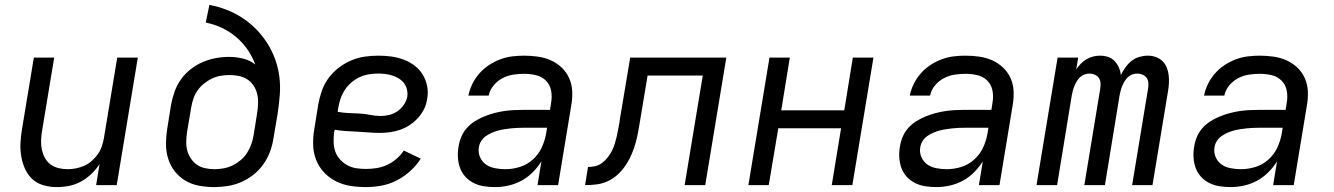

<svg xmlns="http://www.w3.org/2000/svg" viewBox="-20 -755 5440 783"><path d="M212 8Q184 8 157.5 0.5Q131 -7 112 -24.5Q93 -42 82 -66.5Q71 -91 66.5 -118Q62 -145 63.5 -173Q65 -201 70 -230L118 -520H201L151 -218Q148 -199 147.5 -180Q147 -161 151 -143.5Q155 -126 163.5 -110.5Q172 -95 186 -84.5Q200 -74 218.5 -69.5Q237 -65 256 -65Q273 -65 290.5 -68.5Q308 -72 324.5 -79.5Q341 -87 355 -99.5Q369 -112 379.5 -127Q390 -142 395.5 -159Q401 -176 404 -193L458 -520H542L456 0H372L386 -86Q372 -64 352.5 -45.5Q333 -27 310 -14.5Q287 -2 262 3Q237 8 212 8Z M854 8Q823 8 792.5 2.5Q762 -3 736.5 -18Q711 -33 693 -56Q675 -79 666 -107.5Q657 -136 657 -167Q657 -198 662 -230L678 -330Q683 -356 692.5 -382.5Q702 -409 718.5 -432Q735 -455 758 -473Q781 -491 807 -502Q833 -513 860 -518Q887 -523 914 -523Q943 -523 971.5 -516Q1000 -509 1021 -492Q1009 -525 989 -553.5Q969 -582 943 -604Q917 -626 885.5 -641Q854 -656 819 -663L834 -735Q871 -728 905.5 -714.5Q940 -701 970 -681Q1000 -661 1025 -635.5Q1050 -610 1069.5 -579.5Q1089 -549 1101.5 -515Q1114 -481 1119 -444Q1124 -407 1121 -368Q1118 -329 1112 -290L1095 -190Q1091 -163 1081 -136Q1071 -109 1054 -85Q1037 -61 1013.5 -42.5Q990 -24 963.5 -12.5Q937 -1 909 3.5Q881 8 854 8ZM855 -65Q873 -65 892 -68.5Q911 -72 928.5 -80.5Q946 -89 961.5 -102Q977 -115 987.5 -131.5Q998 -148 1004.5 -166Q1011 -184 1014 -202L1029 -296Q1032 -316 1032.5 -335.5Q1033 -355 1028.5 -373Q1024 -391 1014 -406Q1004 -421 989 -431Q974 -441 955 -445Q936 -449 917 -449Q899 -449 880.5 -446Q862 -443 845 -435Q828 -427 812.5 -414.5Q797 -402 786 -386.5Q775 -371 769 -353.5Q763 -336 760 -318L743 -218Q740 -198 739.5 -179Q739 -160 743.5 -142Q748 -124 758.5 -108.5Q769 -93 783.5 -83Q798 -73 817 -69Q836 -65 855 -65Z M1473 8Q1440 8 1408.5 3Q1377 -2 1349.5 -16Q1322 -30 1301 -52.5Q1280 -75 1269 -103.5Q1258 -132 1257 -164.5Q1256 -197 1262 -230L1278 -330Q1283 -357 1292.5 -384.5Q1302 -412 1319.5 -436Q1337 -460 1361 -478.5Q1385 -497 1412 -508.5Q1439 -520 1467 -524Q1495 -528 1523 -528Q1550 -528 1576 -524.5Q1602 -521 1626 -512Q1650 -503 1670.5 -487.5Q1691 -472 1704 -450.5Q1717 -429 1722 -403.5Q1727 -378 1722 -351Q1719 -330 1709.5 -310.5Q1700 -291 1685 -274.5Q1670 -258 1651.5 -245.5Q1633 -233 1612.5 -226Q1592 -219 1571 -216Q1550 -213 1530 -213Q1506 -213 1483 -215Q1460 -217 1437 -218Q1414 -219 1390.5 -220.5Q1367 -222 1345 -226L1343 -218Q1340 -197 1340.5 -176.5Q1341 -156 1347 -138Q1353 -120 1366 -105.5Q1379 -91 1396 -81.5Q1413 -72 1432.5 -69Q1452 -66 1473 -66Q1494 -66 1516 -69.5Q1538 -73 1558.5 -82.5Q1579 -92 1596.5 -107Q1614 -122 1627 -141L1696 -108Q1678 -80 1652.5 -57Q1627 -34 1597.5 -19Q1568 -4 1536 2Q1504 8 1473 8ZM1533 -282Q1550 -282 1568 -286.5Q1586 -291 1601 -301.5Q1616 -312 1627 -328Q1638 -344 1641 -361Q1643 -376 1639.5 -390.5Q1636 -405 1627.5 -416Q1619 -427 1607 -434.5Q1595 -442 1581.5 -446.5Q1568 -451 1553 -453Q1538 -455 1523 -455Q1504 -455 1485 -452Q1466 -449 1448 -441Q1430 -433 1414 -419.5Q1398 -406 1387 -389.5Q1376 -373 1369.5 -354.5Q1363 -336 1360 -318L1357 -299Q1378 -295 1400.5 -294Q1423 -293 1445.5 -292Q1468 -291 1489.5 -286.5Q1511 -282 1533 -282Z M1999 8H1998Q1976 8 1953.5 4.5Q1931 1 1912 -8.5Q1893 -18 1878.5 -33.5Q1864 -49 1856.5 -69Q1849 -89 1847.5 -111.5Q1846 -134 1850 -157Q1853 -177 1861 -196.5Q1869 -216 1883.5 -232.5Q1898 -249 1916.5 -260.5Q1935 -272 1954.5 -280Q1974 -288 1994.5 -293.5Q2015 -299 2035 -302Q2055 -305 2075.5 -306Q2096 -307 2116 -307H2223L2228 -339Q2232 -364 2227 -387.5Q2222 -411 2205.5 -427Q2189 -443 2165.5 -448.5Q2142 -454 2117 -454Q2095 -454 2072.5 -450.5Q2050 -447 2029 -436Q2008 -425 1992.5 -406Q1977 -387 1973 -365H1890Q1895 -389 1906 -412Q1917 -435 1934.5 -455Q1952 -475 1974 -489.5Q1996 -504 2020 -513Q2044 -522 2068.5 -525Q2093 -528 2117 -528Q2146 -528 2174 -524Q2202 -520 2226.5 -509Q2251 -498 2270.5 -479.5Q2290 -461 2301 -436.5Q2312 -412 2313.5 -384Q2315 -356 2310 -327L2256 0H2172L2188 -97Q2173 -73 2152 -52Q2131 -31 2105.5 -17.5Q2080 -4 2052.5 2Q2025 8 1999 8ZM2041 -65Q2070 -65 2099.5 -74Q2129 -83 2152.5 -104Q2176 -125 2189 -153Q2202 -181 2207 -210L2211 -234H2116Q2103 -234 2090 -233.5Q2077 -233 2064 -231.5Q2051 -230 2037.5 -228Q2024 -226 2011 -222.5Q1998 -219 1985.5 -213.5Q1973 -208 1961.5 -200Q1950 -192 1942.5 -180Q1935 -168 1933 -155Q1929 -134 1937.5 -114.5Q1946 -95 1962 -84Q1978 -73 1999 -69Q2020 -65 2041 -65Z M2366 0 2378 -74Q2393 -74 2408 -77.5Q2423 -81 2436 -91Q2449 -101 2459 -114Q2469 -127 2476 -141Q2483 -155 2487.5 -170Q2492 -185 2495.5 -200Q2499 -215 2501.5 -230Q2504 -245 2507 -260Q2507 -265 2508 -270.5Q2509 -276 2510 -281L2550 -520H2942L2856 0H2772L2846 -447H2621L2591 -267Q2587 -244 2583 -220.5Q2579 -197 2572.5 -173.5Q2566 -150 2556.5 -127.5Q2547 -105 2533.5 -84Q2520 -63 2501 -45Q2482 -27 2459.5 -16.5Q2437 -6 2413 -3Q2389 0 2366 0Z M3032 0 3118 -520H3201L3166 -305H3423L3458 -520H3542L3456 0H3372L3410 -232H3154L3115 0Z M3799 8H3798Q3776 8 3753.5 4.5Q3731 1 3712 -8.5Q3693 -18 3678.5 -33.5Q3664 -49 3656.5 -69Q3649 -89 3647.5 -111.5Q3646 -134 3650 -157Q3653 -177 3661 -196.5Q3669 -216 3683.5 -232.5Q3698 -249 3716.5 -260.5Q3735 -272 3754.5 -280Q3774 -288 3794.5 -293.5Q3815 -299 3835 -302Q3855 -305 3875.5 -306Q3896 -307 3916 -307H4023L4028 -339Q4032 -364 4027 -387.5Q4022 -411 4005.5 -427Q3989 -443 3965.5 -448.5Q3942 -454 3917 -454Q3895 -454 3872.5 -450.5Q3850 -447 3829 -436Q3808 -425 3792.5 -406Q3777 -387 3773 -365H3690Q3695 -389 3706 -412Q3717 -435 3734.5 -455Q3752 -475 3774 -489.5Q3796 -504 3820 -513Q3844 -522 3868.5 -525Q3893 -528 3917 -528Q3946 -528 3974 -524Q4002 -520 4026.5 -509Q4051 -498 4070.5 -479.5Q4090 -461 4101 -436.5Q4112 -412 4113.5 -384Q4115 -356 4110 -327L4056 0H3972L3988 -97Q3973 -73 3952 -52Q3931 -31 3905.5 -17.5Q3880 -4 3852.5 2Q3825 8 3799 8ZM3841 -65Q3870 -65 3899.5 -74Q3929 -83 3952.5 -104Q3976 -125 3989 -153Q4002 -181 4007 -210L4011 -234H3916Q3903 -234 3890 -233.5Q3877 -233 3864 -231.5Q3851 -230 3837.5 -228Q3824 -226 3811 -222.5Q3798 -219 3785.5 -213.5Q3773 -208 3761.5 -200Q3750 -192 3742.5 -180Q3735 -168 3733 -155Q3729 -134 3737.5 -114.5Q3746 -95 3762 -84Q3778 -73 3799 -69Q3820 -65 3841 -65Z M4207 0 4293 -520H4377L4369 -472Q4377 -484 4387.5 -495Q4398 -506 4411 -513.5Q4424 -521 4438 -524.5Q4452 -528 4466 -528Q4483 -528 4498.5 -523Q4514 -518 4525 -506.5Q4536 -495 4542.5 -480.5Q4549 -466 4551 -449Q4559 -465 4569.5 -480Q4580 -495 4594.5 -506.5Q4609 -518 4626.5 -523Q4644 -528 4661 -528Q4678 -528 4693.5 -522.5Q4709 -517 4720.5 -506Q4732 -495 4738 -480Q4744 -465 4746 -448.5Q4748 -432 4747 -415Q4746 -398 4743 -381L4680 0H4597L4662 -394Q4664 -406 4663 -417.5Q4662 -429 4656 -437.5Q4650 -446 4639.5 -450.5Q4629 -455 4618 -455Q4608 -455 4598 -451.5Q4588 -448 4580 -440.5Q4572 -433 4566.5 -424Q4561 -415 4557 -405.5Q4553 -396 4550.5 -386.5Q4548 -377 4546 -367L4486 0H4402L4467 -394Q4469 -406 4468 -417.5Q4467 -429 4461 -437.5Q4455 -446 4444.5 -450.5Q4434 -455 4423 -455Q4413 -455 4403 -451.5Q4393 -448 4385 -440.5Q4377 -433 4371.5 -424Q4366 -415 4362 -405.5Q4358 -396 4355.5 -386.5Q4353 -377 4351 -367L4291 0Z M4999 8H4998Q4976 8 4953.5 4.5Q4931 1 4912 -8.5Q4893 -18 4878.5 -33.5Q4864 -49 4856.5 -69Q4849 -89 4847.5 -111.5Q4846 -134 4850 -157Q4853 -177 4861 -196.5Q4869 -216 4883.5 -232.5Q4898 -249 4916.5 -260.5Q4935 -272 4954.5 -280Q4974 -288 4994.5 -293.5Q5015 -299 5035 -302Q5055 -305 5075.5 -306Q5096 -307 5116 -307H5223L5228 -339Q5232 -364 5227 -387.5Q5222 -411 5205.5 -427Q5189 -443 5165.5 -448.5Q5142 -454 5117 -454Q5095 -454 5072.5 -450.5Q5050 -447 5029 -436Q5008 -425 4992.5 -406Q4977 -387 4973 -365H4890Q4895 -389 4906 -412Q4917 -435 4934.5 -455Q4952 -475 4974 -489.5Q4996 -504 5020 -513Q5044 -522 5068.5 -525Q5093 -528 5117 -528Q5146 -528 5174 -524Q5202 -520 5226.5 -509Q5251 -498 5270.5 -479.5Q5290 -461 5301 -436.5Q5312 -412 5313.5 -384Q5315 -356 5310 -327L5256 0H5172L5188 -97Q5173 -73 5152 -52Q5131 -31 5105.5 -17.5Q5080 -4 5052.5 2Q5025 8 4999 8ZM5041 -65Q5070 -65 5099.5 -74Q5129 -83 5152.5 -104Q5176 -125 5189 -153Q5202 -181 5207 -210L5211 -234H5116Q5103 -234 5090 -233.5Q5077 -233 5064 -231.5Q5051 -230 5037.5 -228Q5024 -226 5011 -222.5Q4998 -219 4985.5 -213.5Q4973 -208 4961.5 -200Q4950 -192 4942.5 -180Q4935 -168 4933 -155Q4929 -134 4937.5 -114.5Q4946 -95 4962 -84Q4978 -73 4999 -69Q5020 -65 5041 -65Z"/></svg>

Font: Iosevka SS04 Extended
Style: Italic
Weight: 400
Width: 7
Italic angle: -9°
Monospace: yes
Designer: Belleve Invis
Foundry: Belleve Invis
Version: Version 19.0.0; ttfautohint (v1.8.4)